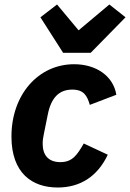

<svg xmlns="http://www.w3.org/2000/svg" viewBox="-20 -823 579 855"><path d="M384 -588 539 -746 467 -803 330 -688 234 -803 160 -746 261 -588ZM237 12C337 12 414 -37 460 -134L353 -184C324 -134 303 -101 249 -101C194 -101 170 -134 170 -183C170 -197 172 -211 175 -225L193 -314C208 -388 243 -424 302 -424C353 -424 368 -397 380 -356L498 -401C485 -483 410 -537 310 -537C151 -537 31 -402 31 -215C31 -52 123 12 237 12Z"/></svg>

Font: LVC Sans
Style: Bold Italic
Weight: 700
Italic angle: -11.31°
Designer: Mike Abbink, Paul van der Laan, Pieter van Rosmalen
Foundry: Bold Monday
Version: Version 3.0